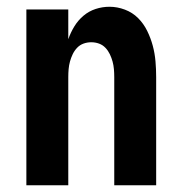

<svg xmlns="http://www.w3.org/2000/svg" viewBox="-20 -548 540 568"><path d="M58 0V-520H182V-432Q189 -452 200 -470Q211 -488 227 -501.5Q243 -515 263 -521.5Q283 -528 304 -528Q327 -528 349.5 -519.5Q372 -511 388.5 -494.5Q405 -478 415.5 -456.5Q426 -435 432 -412.5Q438 -390 440 -366.5Q442 -343 442 -320V0H318V-320Q318 -332 317 -343.5Q316 -355 313 -366Q310 -377 305 -387.5Q300 -398 292 -406.5Q284 -415 273 -419Q262 -423 250 -423Q238 -423 227 -419Q216 -415 208 -406.5Q200 -398 195 -387.5Q190 -377 187 -366Q184 -355 183 -343.5Q182 -332 182 -320V0Z"/></svg>

Font: Iosevka Term Curly Extrabold
Style: Regular
Weight: 800
Designer: Belleve Invis
Foundry: Belleve Invis
Version: Version 32.3.0